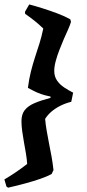

<svg xmlns="http://www.w3.org/2000/svg" viewBox="-22 -708 394 865"><path d="M109.6 -688Q135.2 -681.4 169.4 -670.7Q203.6 -659.9 237.3 -647.2Q270.9 -634.5 294.8 -620.9L297.8 -609.4Q293.4 -594.4 284.7 -574.9Q275.9 -555.3 265.8 -532.6Q256.7 -511.5 246.4 -485.1Q236 -458.8 229.2 -433.5Q222.4 -408.2 222.4 -389.1Q222.4 -363.1 235.2 -344.8Q247.9 -326.6 267.5 -313.8Q287 -301 307.5 -290.5L299.1 -249.5Q271.6 -242.5 249 -231Q226.4 -219.5 209.6 -205Q192.8 -190.5 181.3 -172.5Q183.7 -145.9 188.5 -118Q193.4 -90 198.9 -61.8Q205 -32.7 210.3 -2.7Q215.6 27.4 219 58.3L210.5 76Q192.3 86.1 160.9 97.2Q129.4 108.2 91.6 118.4Q53.8 128.6 14.7 137.5L7.1 132.5L-2.2 100.5Q22.3 86 49.4 67.8Q76.4 49.5 100.4 30.5Q99 8.3 94.8 -16.8Q90.5 -41.8 85.9 -67.4Q81.3 -92.9 78 -117.2Q74.7 -141.5 74.7 -162.1Q74.7 -193.4 89.5 -212.1Q104.4 -230.8 133.6 -243.4Q162.8 -255.9 205.6 -267V-273Q181.2 -278 163.9 -284Q146.6 -290 132.9 -297Q119.2 -304 103.7 -312Q108.7 -351.9 117.3 -385.9Q125.9 -419.9 136 -450.9Q146.1 -481.5 155.9 -512.6Q165.6 -543.8 173 -579.5Q152 -600 131.5 -616Q111 -632 91.4 -645.5L90.4 -654.5Z"/></svg>

Font: Labrada
Style: Italic
Weight: 400
Italic angle: -7°
Designer: Mercedes Jáuregui
Foundry: Omnibus-Type Team
Version: Version 1.000